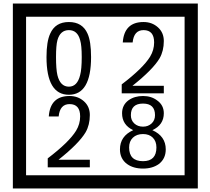

<svg xmlns="http://www.w3.org/2000/svg" viewBox="-20 -980 1195 1090"><path d="M1103 90H53V-960H1103ZM1028 15V-885H128V15ZM497 -656Q497 -442 371 -442Q244 -442 244 -656Q244 -744 265 -789Q294 -855 371 -855Q448 -855 477 -789Q497 -745 497 -656ZM444 -656Q444 -723 435 -752Q420 -809 371 -809Q322 -809 306 -752Q298 -723 298 -656Q298 -587 306 -553Q322 -488 371 -488Q419 -488 435 -554Q444 -587 444 -656ZM910 -450H671V-501Q792 -593 832 -658Q855 -696 855 -739Q855 -809 795 -809Q740 -809 733 -739H677Q685 -855 795 -855Q843 -855 876.5 -825Q910 -795 910 -747Q910 -691 886 -649Q848 -585 732 -493H910ZM490 -30H251V-81Q372 -173 412 -238Q435 -276 435 -319Q435 -389 375 -389Q320 -389 313 -319H257Q265 -435 375 -435Q423 -435 456.5 -405Q490 -375 490 -327Q490 -271 466 -229Q428 -165 312 -73H490ZM921 -132Q921 -79 882 -49Q846 -23 792 -23Q737 -23 701 -49Q661 -79 661 -132Q661 -207 736 -241Q673 -271 673 -337Q673 -384 710 -411Q744 -435 792 -435Q839 -435 872 -410Q910 -383 910 -337Q910 -271 845 -241Q921 -207 921 -132ZM860 -326Q860 -392 792 -392Q723 -392 723 -326Q723 -297 742.5 -279Q762 -261 792 -261Q821 -261 840.5 -279Q860 -297 860 -326ZM868 -143Q868 -178 847.5 -198.5Q827 -219 792 -219Q756 -219 734.5 -198.5Q713 -178 713 -143Q713 -65 792 -65Q868 -65 868 -143Z"/></svg>

Font: Unicode BMP Fallback SIL
Style: Regular
Weight: 400
Foundry: NRSI, SIL International
Version: Version 5.1 Based on Unicode 5.1